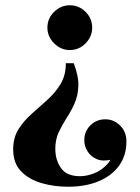

<svg xmlns="http://www.w3.org/2000/svg" viewBox="-20 -489 530 729"><path d="M260 -249Q279 -199 277.5 -162Q276 -125 263 -96Q250 -67 233 -41Q216 -15 203 13Q190 41 190 76Q190 118 211.5 149Q233 180 284 180Q309 180 337.5 169Q366 158 388 133.5Q410 109 414 68L460 48Q460 101 432.5 139.5Q405 178 355 199Q305 220 238 220Q186 220 138.5 206.5Q91 193 60.5 162Q30 131 30 78Q30 34 50 2Q70 -30 100 -56.5Q130 -83 160 -110Q190 -137 210 -170Q230 -203 230 -249ZM380 -36Q412 -36 436 -12.5Q460 11 460 48L403 117Q370 125 347 115Q324 105 312 85Q300 65 300 44Q300 10 323 -13Q346 -36 380 -36ZM245 -469Q280 -469 305 -444Q330 -419 330 -384Q330 -350 305 -324.5Q280 -299 245 -299Q211 -299 185.5 -324.5Q160 -350 160 -384Q160 -419 185.5 -444Q211 -469 245 -469Z"/></svg>

Font: Brygada 1918
Style: Regular
Weight: 400
Designer: Mateusz Machalski | Borys Kosmynka | Przemek Hoffer
Foundry: NIEPODLEGLA 2018
Version: Version 3.006